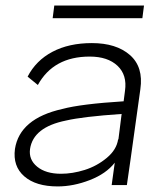

<svg xmlns="http://www.w3.org/2000/svg" viewBox="-20 -666 577 696"><path d="M313 -509.8Q401.4 -509.8 450.9 -466.6Q500.5 -423.3 488.8 -342.8L453.1 -86.9Q450.2 -63 439.9 4.9H384.8L396 -76.2Q364.7 -36.1 305.4 -13.2Q246.1 9.8 189 9.8Q109.9 9.8 67.9 -26.9Q25.9 -63.5 34.2 -126Q51.3 -236.3 206.1 -271Q273.4 -289.1 428.2 -298.8L433.1 -336.9Q441.4 -394 406 -427.5Q370.6 -460.9 305.2 -460.9Q173.8 -460.9 117.2 -357.9L80.1 -388.2Q110.4 -446.8 170.2 -478.3Q230 -509.8 313 -509.8ZM88.9 -126Q83.5 -87.4 114.7 -61.8Q146 -36.1 201.2 -36.1Q242.7 -36.1 287.1 -50Q331.5 -64 367.2 -93.8Q402.8 -123.5 408.2 -161.1L409.2 -160.2L420.9 -252.9Q279.8 -243.2 219.2 -229Q100.6 -205.1 88.9 -126ZM170.9 -600.1 176.8 -646H502L496.1 -600.1Z"/></svg>

Font: Human Sans Light
Style: Italic
Weight: 300
Italic angle: -8°
Designer: Tim Radville
Foundry: Continuum
Version: Version 1.000;FEAKit 1.0